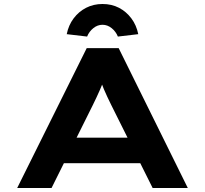

<svg xmlns="http://www.w3.org/2000/svg" viewBox="-20 -941 1026 961"><path d="M66 0 414 -700H574L920 0H744L537 -415Q526 -437 517 -456.5Q508 -476 500 -494.5Q492 -513 485.5 -531.5Q479 -550 472 -570L511 -571Q504 -550 496.5 -530.5Q489 -511 480.5 -492Q472 -473 463 -453.5Q454 -434 444 -414L238 0ZM227 -124 283 -252H702L725 -124ZM416 -758 314 -770Q323 -815 348.5 -849Q374 -883 411 -902Q448 -921 493 -921Q539 -921 575.5 -902Q612 -883 637.5 -849Q663 -815 672 -770L570 -758Q560 -783 539 -800Q518 -817 493 -817Q468 -817 447 -800Q426 -783 416 -758Z"/></svg>

Font: Lexend Zetta
Style: Bold
Weight: 700
Designer: Bonnie Shaver-Troup, Thomas Jockin
Foundry: Lexend
Version: Version 1.007